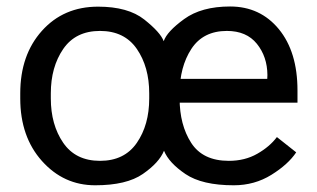

<svg xmlns="http://www.w3.org/2000/svg" viewBox="-20 -548 962 583"><path d="M134.3 -264.6V-249Q134.3 -169.4 171.9 -114.5Q209.5 -59.6 283.7 -59.6Q357.9 -59.6 395.5 -114.3Q433.1 -168.9 433.1 -249V-264.6Q433.1 -344.7 395.5 -399.4Q357.9 -454.1 283.7 -454.1Q209.5 -454.1 171.9 -399.2Q134.3 -344.2 134.3 -264.6ZM477.1 -422.9Q486.8 -452.1 539.3 -490.2Q591.8 -528.3 678.7 -528.3Q770 -528.3 826.7 -459.5Q883.3 -390.6 883.3 -273.4V-236.3H488.3V-308.6H791.5L792 -320.3Q791.5 -376 760 -415Q728.5 -454.1 668.9 -454.1Q596.7 -454.1 561 -399.4Q525.4 -344.7 525.4 -264.6V-249Q525.4 -168.9 560.5 -114.3Q595.7 -59.6 674.8 -59.6Q723.6 -59.6 761.2 -81.1Q798.8 -102.5 820.8 -131.8L879.4 -85.4Q855 -48.8 804 -17.1Q752.9 14.6 689.9 14.6Q593.8 14.6 543.2 -19.5Q492.7 -53.7 478 -90.3Q463.4 -54.2 413.8 -19.8Q364.3 14.6 269 14.6Q173.3 14.6 107.4 -59.1Q41.5 -132.8 41.5 -249V-264.6Q41.5 -380.9 107.2 -454.3Q172.9 -527.8 277.8 -527.8Q368.7 -527.8 418 -488.8Q467.3 -449.7 477.1 -422.9Z"/></svg>

Font: RobotoFlex
Style: Regular
Weight: 400
Designer: Berlow after Robertson
Foundry: Google
Version: Version 2.136